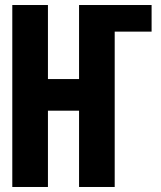

<svg xmlns="http://www.w3.org/2000/svg" viewBox="-20 -745 640 765"><path d="M29 -725H171V-430H295V-725H584V-619H437V0H295V-304H171V0H29Z"/></svg>

Font: JuliaMono Black
Style: Regular
Weight: 900
Monospace: yes
Designer: cormullion
Foundry: corm
Version: Version 0.054; ttfautohint (v1.8.4)